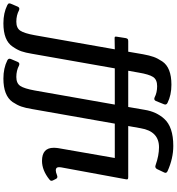

<svg xmlns="http://www.w3.org/2000/svg" viewBox="-125 -825 1039 1129"><g transform="rotate(90 394.5 -260.5)"><path d="M571 -495H871Q881 -495 883.5 -492Q886 -489 884 -480L814 -100Q813 -94 813 -88Q813 -69 831 -69Q843 -69 859.5 -76Q876 -83 882 -70L890 -54Q893 -49 893 -43Q893 -37 885 -31Q831 12 776 12Q699 12 699 -57Q699 -69 701 -83L759 -416H557L471 72Q465 109 456.5 133.5Q448 158 430 185Q392 239 292 239Q231 239 185 216Q171 209 177 195L194 155Q200 141 215 147Q245 163 282.5 163Q320 163 335.5 139.5Q351 116 362 55L445 -416H232L146 72Q140 109 131.5 133.5Q123 158 104 185Q68 239 -33 239Q-94 239 -140 216Q-150 211 -150 205Q-150 199 -148 195L-131 155Q-125 141 -110 147Q-80 163 -42.5 163Q-5 163 10.5 139.5Q26 116 37 55L120 -416L59 -415Q49 -414 46.5 -417Q44 -420 46 -429L54 -480Q56 -489 59.5 -492Q63 -495 73 -495H134L149 -582Q156 -620 164.5 -644Q173 -668 191 -695Q227 -749 328 -749Q389 -749 435 -726Q449 -719 443 -705L424 -658Q418 -644 403 -650Q375 -665 336.5 -665Q298 -665 282.5 -641Q267 -617 257 -557L246 -495H459L476 -593Q487 -660 528 -706Q576 -760 688 -760Q762 -760 837 -726Q851 -719 844 -706L824 -664Q816 -650 801 -656Q744 -676 696 -676Q602 -676 584 -568Z"/></g></svg>

Font: Crete Round
Style: Italic
Weight: 400
Designer: Veronika Burian
Foundry: TypeTogether
Version: Version 1.001; ttfautohint (v1.6)